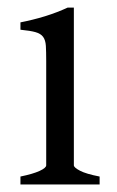

<svg xmlns="http://www.w3.org/2000/svg" viewBox="-20 -489 311 509"><path d="M34.2 0V-21Q67.4 -27.8 85 -35.9Q102.5 -43.9 102.5 -50.8V-327.1Q102.5 -352.1 101.6 -367.4Q100.6 -382.8 94.2 -391.4Q87.9 -399.9 74 -403.8Q60.1 -407.7 34.2 -410.2V-429.7Q49.3 -432.6 66.2 -436.8Q83 -440.9 99.6 -446Q116.2 -451.2 131.3 -457Q146.5 -462.9 159.2 -468.8H175.8V-50.8Q175.8 -44.9 192.1 -36.4Q208.5 -27.8 244.1 -21V0Z"/></svg>

Font: Gentium Plus Afr
Style: Regular
Weight: 400
Designer: J. Victor Gaultney, Annie Olsen, Iska Routamaa, Becca Hirsbrunner
Foundry: SIL International
Version: Version 5.000